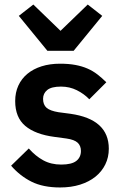

<svg xmlns="http://www.w3.org/2000/svg" viewBox="-20 -815 539 847"><path d="M189 -591 63 -745 127 -795 247 -679 367 -795 431 -745 305 -591ZM245 12Q170 12 119 -13.5Q68 -39 29 -84L107 -160Q136 -127 170.5 -108Q205 -89 250 -89Q296 -89 316.5 -105Q337 -121 337 -149Q337 -172 322.5 -185.5Q308 -199 273 -204L221 -211Q136 -222 91.5 -259.5Q47 -297 47 -369Q47 -407 61 -437.5Q75 -468 101 -489.5Q127 -511 163.5 -522.5Q200 -534 245 -534Q283 -534 312.5 -528.5Q342 -523 366 -512.5Q390 -502 410 -486.5Q430 -471 449 -452L374 -377Q351 -401 319 -417Q287 -433 249 -433Q207 -433 188.5 -418Q170 -403 170 -379Q170 -353 185.5 -339.5Q201 -326 238 -320L291 -313Q460 -289 460 -159Q460 -121 444.5 -89.5Q429 -58 401 -35.5Q373 -13 333.5 -0.5Q294 12 245 12Z"/></svg>

Font: IBM Plex Arabic SemiBold
Style: Regular
Weight: 600
Designer: Mike Abbink, Paul van der Laan, Pieter van Rosmalen, Wael Morcos, Khajak Apelian
Foundry: Bold Monday
Version: Version 1.0